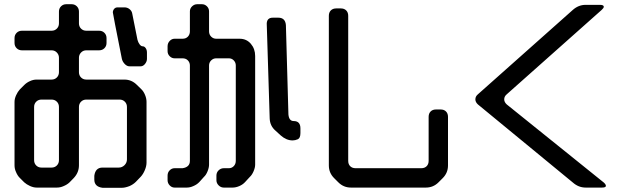

<svg xmlns="http://www.w3.org/2000/svg" viewBox="-20 -787 2952 912"><path d="M142 -26V-279Q142 -294 152 -304Q162 -314 177 -314H225Q240 -314 250 -304Q260 -294 260 -279V-26Q260 -11 250 -1Q240 9 225 9H177Q162 9 152 -1Q142 -11 142 -26ZM559 -507Q562 -494 572.5 -483Q583 -472 595 -472H648Q660 -472 669 -483.5Q678 -495 678 -507V-537Q678 -550 672 -558.5Q666 -567 658 -567Q650 -567 643 -576.5Q636 -586 633 -598L608 -723Q606 -735 595.5 -743.5Q585 -752 571 -752H539Q528 -752 522 -744.5Q516 -737 516 -728Q516 -727 526.5 -671.5Q537 -616 559 -507ZM428 48V66Q428 100 467 105H559Q574 105 595 97Q613 89 625 77Q637 65 649 52Q660 40 668 21Q676 2 676 -15V-303Q676 -319 669 -336Q662 -353 651.5 -363Q641 -373 630 -384Q605 -409 571 -409H390Q375 -409 365 -419Q355 -429 355 -444V-513Q355 -527 365 -537.5Q375 -548 390 -548H451Q466 -548 476 -558Q486 -568 486 -583V-606Q486 -621 476 -631Q466 -641 451 -641H390Q375 -641 365 -651Q355 -661 355 -676V-732Q355 -747 345 -757Q335 -767 320 -767H295Q280 -767 270 -757Q260 -747 260 -732V-676Q260 -661 250 -651Q240 -641 225 -641H84Q69 -641 59 -631Q49 -621 49 -606V-583Q49 -568 59 -558Q69 -548 84 -548H225Q240 -548 250 -537.5Q260 -527 260 -513V-444Q260 -429 250 -419Q240 -409 225 -409H154Q138 -409 123 -402Q107 -395 96 -384Q85 -373 74 -362Q64 -351 56.5 -334.5Q49 -318 49 -303V-2Q49 15 56 30Q63 47 73.5 57.5Q84 68 95 79Q106 89 122.5 96.5Q139 104 154 104H250Q267 104 282 97Q299 90 310 79.5Q321 69 331 58Q355 32 355 -2V-279Q355 -294 365 -304Q375 -314 390 -314H548Q563 -314 573 -304Q583 -294 583 -279V-30Q583 -14 571.5 -2.5Q560 9 544 9H467Q433 9 428 48Z M847 12H809Q796 12 786 22Q776 32 776 47V69Q776 83 786 93.5Q796 104 809 104H867Q883 104 898 97Q915 90 926.5 78Q938 66 949 53Q959 44 966 26.5Q973 9 973 -5V-476Q973 -490 983 -500Q993 -510 1007 -510H1067Q1081 -510 1090.5 -500Q1100 -490 1100 -476V-23Q1100 -8 1090.5 2Q1081 12 1067 12H1043Q1029 12 1018.5 22Q1008 32 1008 47V69Q1008 83 1018.5 93.5Q1029 104 1043 104H1085Q1100 104 1116.5 97Q1133 90 1144 78Q1149 72 1155 66Q1161 60 1167 53Q1177 44 1184.5 26.5Q1192 9 1192 -5V-521Q1192 -555 1171.5 -579Q1151 -603 1118 -603H1007Q993 -603 983 -613Q973 -623 973 -638V-733Q973 -747 963 -757Q953 -767 939 -767H917Q903 -767 892.5 -757Q882 -747 882 -733V-638Q882 -623 872.5 -613Q863 -603 847 -603H809Q796 -603 786 -592.5Q776 -582 776 -567V-544Q776 -530 786 -520Q796 -510 809 -510H847Q863 -510 872.5 -500Q882 -490 882 -476V-23Q882 7 847 12ZM1289 -166 1313 -144Q1340 -120 1370 -120Q1382 -120 1394.5 -125.5Q1407 -131 1407 -155V-177Q1407 -212 1375 -212Q1353 -212 1350 -243L1338 -668Q1335 -703 1302 -703H1276Q1248 -703 1247 -675L1261 -225Q1262 -189 1289 -166Z M1587 79Q1612 104 1647 104H2003Q2038 104 2063 79L2083 59Q2108 34 2108 -1V-232Q2108 -248 2098.5 -257.5Q2089 -267 2073 -267H2051Q2035 -267 2025.5 -257.5Q2016 -248 2016 -232V-23Q2016 -7 2006.5 2.5Q1997 12 1981 12H1669Q1653 12 1643.5 2.5Q1634 -7 1634 -23V-712Q1634 -728 1624.5 -737.5Q1615 -747 1599 -747H1577Q1561 -747 1551.5 -737.5Q1542 -728 1542 -712V-1Q1542 34 1567 59Z M2250 -291 2701 80Q2728 104 2762 104H2839Q2858 104 2858 96Q2858 89 2848 80L2387 -291Q2375 -302 2375 -315Q2375 -329 2387 -339L2838 -740Q2848 -749 2848 -755Q2848 -764 2829 -764H2762Q2728 -764 2701 -740L2250 -339Q2238 -329 2238 -315Q2238 -302 2250 -291Z"/></svg>

Font: WDXL Lubrifont JP N
Style: Regular
Weight: 400
Designer: [WDXL Lubrifont] Copyright 2020-2022 (c) NightFurySL2001, Skr-ZERO; [ZCOOL QingKe HuangYou] Copyright 2018-2022 (c) The 
Version: Version 2.001;hotconv 1.1.1;makeotfexe 2.6.0